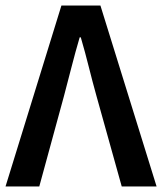

<svg xmlns="http://www.w3.org/2000/svg" viewBox="-24 -674 586 694"><path d="M-4 0H118L207 -326C227 -400 242 -465 264 -539H268C290 -465 304 -400 325 -326L416 0H542L339 -654H198Z"/></svg>

Font: Source Sans Pro Semibold
Style: Regular
Weight: 600
Designer: Paul D. Hunt
Foundry: Adobe Systems Incorporated
Version: Version 3.006;hotconv 1.0.111;makeotfexe 2.5.65597